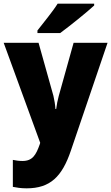

<svg xmlns="http://www.w3.org/2000/svg" viewBox="-20 -786 606 1046"><path d="M493 -756V-766H294C266 -721 217 -663 184 -620V-606H308C361 -645 453 -719 493 -756ZM0 -553 199 -8 197 -1C176 59 157 91 102 91C83 91 64 88 50 85V232C70 236 94 240 125 240C254 240 318 176 366 35L566 -553H381L300 -263C294 -240 289 -217 286 -192H282C281 -214 276 -243 271 -264L190 -553Z"/></svg>

Font: Noto Sans Georgian SemiCondensed Black
Style: Regular
Weight: 900
Width: 4
Designer: Monotype Design Team, Akaki Razmadze
Foundry: Google LLC
Version: Version 2.005